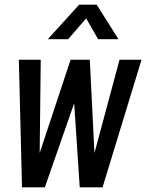

<svg xmlns="http://www.w3.org/2000/svg" viewBox="-20 -800 624 820"><path d="M74 0 60.5 -545H154L149 -104L135.5 -104.5L281.5 -545H363.5L385.5 -104.5L372 -104L490.5 -545H584.5L418 0H320.5L294 -401H311.5L171.5 0ZM184 -632.5 318 -780H393L486 -632.5H399L348 -721.5L271 -632.5Z"/></svg>

Font: Mohave Light Medium
Style: Italic
Weight: 500
Italic angle: -8°
Version: Version 2.003